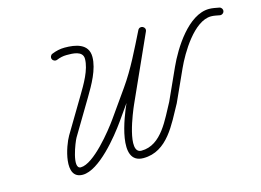

<svg xmlns="http://www.w3.org/2000/svg" viewBox="-82 -710 1186 874"><g transform="rotate(-15 510.5 -272.5)"><path d="M231.9 -518.1C231.9 -518.1 231.9 -518.1 231.9 -518.1C247.5 -524.4 262.3 -528 279.3 -528C306.9 -528 355.8 -528.2 355.8 -489.9C355.8 -438.5 319.1 -378 293.3 -334.7C260.8 -280.3 228.3 -225.9 195.8 -171.4C171.4 -130.5 120 17.5 210 17.5C287.4 17.5 392.1 -113 433.8 -172C463.1 -213.6 492.5 -255.2 521.8 -296.9C574.9 -372.1 614.5 -455.6 655.7 -537.6C660.8 -547.8 655.3 -556.8 647.3 -560.6C639.3 -564.4 628.8 -563.1 624.1 -552.7C577.9 -450.1 531.8 -347.5 485.6 -244.9C461.3 -190.8 376.8 15.8 496.4 15.8C610.4 15.8 659.3 -100.9 706.6 -185.5C706.6 -185.6 706.8 -185.9 707 -186.2C707.1 -186.5 707.3 -186.8 707.3 -186.9C729.5 -235.9 751.8 -284.9 774 -333.9C803 -397.9 879.4 -528 959.8 -528C973.5 -528 986.9 -524.7 1000.3 -522.3C1009.9 -520.6 1019 -526.9 1020.7 -536.4C1022.4 -545.9 1016 -555 1006.5 -556.7C991 -559.5 975.7 -563 959.8 -563C861.5 -563 777.9 -427.4 742.1 -348.4C719.9 -299.4 697.7 -250.3 675.4 -201.3C675.4 -201.3 675.6 -201.6 675.8 -202C675.9 -202.3 676.1 -202.6 676.1 -202.6C636.2 -131.3 592.1 -19.2 496.4 -19.2C427.9 -19.2 504.7 -201.9 517.5 -230.5C563.7 -333.1 609.9 -435.7 656 -538.3C660.7 -548.7 655.4 -557.6 647.6 -561.3C639.8 -565 629.6 -563.5 624.4 -553.3C584 -472.9 545.3 -390.8 493.2 -317C463.9 -275.4 434.5 -233.8 405.2 -192.2C372 -145.2 270.6 -17.5 210 -17.5C168 -17.5 216 -136.9 225.9 -153.5C258.4 -207.9 290.9 -262.4 323.4 -316.8C352.8 -366.2 390.8 -431.1 390.8 -489.9C390.8 -553 329 -563 279.3 -563C257.9 -563 238.6 -558.5 218.9 -550.6C209.9 -547 205.5 -536.8 209.1 -527.9C212.7 -518.9 222.9 -514.5 231.9 -518.1Z"/></g></svg>

Font: FRB American Cursive Guidelines
Style: Italic
Weight: 400
Italic angle: -25°
Version: Version 2.0;Modular Font Editor K font №1